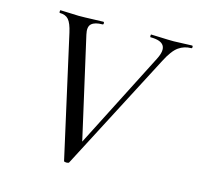

<svg xmlns="http://www.w3.org/2000/svg" viewBox="-94 -725 857 828"><g transform="rotate(15 334.0 -311.0)"><path d="M664 -625Q668 -625 668 -619Q668 -613 664 -613Q633 -613 608 -595.5Q583 -578 557 -527L283 -1Q281 3 271 3Q261 3 260 -1L139 -542Q130 -582 116.5 -597.5Q103 -613 77 -613Q75 -613 75 -619Q75 -625 77 -625Q90 -625 118.5 -623.5Q147 -622 159 -622Q186 -622 221 -623.5Q256 -625 268 -625Q272 -625 272 -619Q272 -613 268 -613Q234 -613 219 -599.5Q204 -586 212 -552L314 -102L533 -531Q575 -613 482 -613Q480 -613 480 -619Q480 -625 482 -625Q496 -625 527 -623.5Q558 -622 583 -622Q600 -622 624.5 -623.5Q649 -625 664 -625Z"/></g></svg>

Font: Cormorant Infant Book
Style: Italic
Weight: 500
Italic angle: -10°
Designer: Christian Thalmann (Catharsis Fonts)
Version: Version 1.000;PS 002.000;hotconv 1.0.88;makeotf.lib2.5.64775